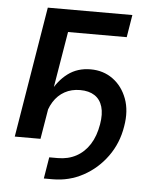

<svg xmlns="http://www.w3.org/2000/svg" viewBox="-51 -585 650 791"><g transform="rotate(5 273.5 -189.5)"><path d="M159.7 161.6 174.3 72.8H210Q252.4 72.8 285.9 54.7Q319.3 36.6 341.1 2.4Q362.8 -31.7 371.1 -81.1Q378.4 -124 369.6 -153.8Q360.8 -183.6 337.4 -199Q314 -214.4 277.3 -214.4Q241.7 -214.4 213.6 -199Q185.5 -183.6 167.2 -154.3Q148.9 -125 141.6 -82.5H119.6Q130.4 -144 155 -194.1Q179.7 -244.1 219.2 -273.7Q258.8 -303.2 313 -303.2Q365.7 -303.2 405.3 -274.4Q444.8 -245.6 463.4 -195.6Q481.9 -145.5 470.7 -81.1Q459.5 -10.7 419.9 43.9Q380.4 98.6 322.3 130.1Q264.2 161.6 196.3 161.6ZM464.4 -541 449.2 -448.2H206.5L131.8 0H25.4L114.7 -541Z"/></g></svg>

Font: Inter 17pt Medium
Style: Italic
Weight: 500
Italic angle: -9.3988°
Version: Version 4.001;git-66647c0bb